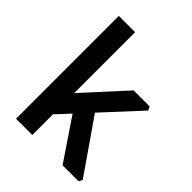

<svg xmlns="http://www.w3.org/2000/svg" viewBox="-208 -858 977 977"><g transform="rotate(45 280.5 -370.0)"><path d="M75 0V-740H192V-302L396 -525H511L521 -505L337 -306L535 -20L525 0H410L260 -222L192 -149V0Z"/></g></svg>

Font: Oxanium ExtraLight SemiBold
Style: Regular
Weight: 600
Version: Version 2.000